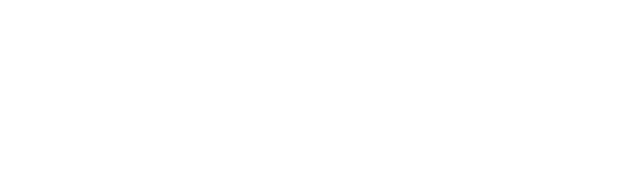

<svg xmlns="http://www.w3.org/2000/svg" viewBox="-20 -470 1440 440"><path d="M100 -450Q100 -450 100 -450Q100 -450 100 -450Q100 -450 100 -450Q100 -450 100 -450Q100 -450 100 -450Q100 -450 100 -450Q100 -450 100 -450Q100 -450 100 -450Q100 -450 100 -450Q100 -450 100 -450Q100 -450 100 -450Q100 -450 100 -450ZM100 -350Q100 -350 100 -350Q100 -350 100 -350Q100 -350 100 -350Q100 -350 100 -350Q100 -350 100 -350Q100 -350 100 -350Q100 -350 100 -350Q100 -350 100 -350Q100 -350 100 -350Q100 -350 100 -350Q100 -350 100 -350Q100 -350 100 -350ZM100 -250Q100 -250 100 -250Q100 -250 100 -250Q100 -250 100 -250Q100 -250 100 -250Q100 -250 100 -250Q100 -250 100 -250Q100 -250 100 -250Q100 -250 100 -250Q100 -250 100 -250Q100 -250 100 -250Q100 -250 100 -250Q100 -250 100 -250ZM100 -150Q100 -150 100 -150Q100 -150 100 -150Q100 -150 100 -150Q100 -150 100 -150Q100 -150 100 -150Q100 -150 100 -150Q100 -150 100 -150Q100 -150 100 -150Q100 -150 100 -150Q100 -150 100 -150Q100 -150 100 -150Q100 -150 100 -150ZM100 -50Q100 -50 100 -50Q100 -50 100 -50Q100 -50 100 -50Q100 -50 100 -50Q100 -50 100 -50Q100 -50 100 -50Q100 -50 100 -50Q100 -50 100 -50Q100 -50 100 -50Q100 -50 100 -50Q100 -50 100 -50Q100 -50 100 -50Z M500 -250Q500 -250 500 -250Q500 -250 500 -250Q500 -250 500 -250Q500 -250 500 -250Q500 -250 500 -250Q500 -250 500 -250Q500 -250 500 -250Q500 -250 500 -250Q500 -250 500 -250Q500 -250 500 -250Q500 -250 500 -250Q500 -250 500 -250ZM500 -150Q500 -150 500 -150Q500 -150 500 -150Q500 -150 500 -150Q500 -150 500 -150Q500 -150 500 -150Q500 -150 500 -150Q500 -150 500 -150Q500 -150 500 -150Q500 -150 500 -150Q500 -150 500 -150Q500 -150 500 -150Q500 -150 500 -150ZM400 -350Q400 -350 400 -350Q400 -350 400 -350Q400 -350 400 -350Q400 -350 400 -350Q400 -350 400 -350Q400 -350 400 -350Q400 -350 400 -350Q400 -350 400 -350Q400 -350 400 -350Q400 -350 400 -350Q400 -350 400 -350Q400 -350 400 -350ZM300 -250Q300 -250 300 -250Q300 -250 300 -250Q300 -250 300 -250Q300 -250 300 -250Q300 -250 300 -250Q300 -250 300 -250Q300 -250 300 -250Q300 -250 300 -250Q300 -250 300 -250Q300 -250 300 -250Q300 -250 300 -250Q300 -250 300 -250ZM300 -150Q300 -150 300 -150Q300 -150 300 -150Q300 -150 300 -150Q300 -150 300 -150Q300 -150 300 -150Q300 -150 300 -150Q300 -150 300 -150Q300 -150 300 -150Q300 -150 300 -150Q300 -150 300 -150Q300 -150 300 -150Q300 -150 300 -150ZM400 -50Q400 -50 400 -50Q400 -50 400 -50Q400 -50 400 -50Q400 -50 400 -50Q400 -50 400 -50Q400 -50 400 -50Q400 -50 400 -50Q400 -50 400 -50Q400 -50 400 -50Q400 -50 400 -50Q400 -50 400 -50Q400 -50 400 -50Z M900 -250Q900 -250 900 -250Q900 -250 900 -250Q900 -250 900 -250Q900 -250 900 -250Q900 -250 900 -250Q900 -250 900 -250Q900 -250 900 -250Q900 -250 900 -250Q900 -250 900 -250Q900 -250 900 -250Q900 -250 900 -250Q900 -250 900 -250ZM900 -150Q900 -150 900 -150Q900 -150 900 -150Q900 -150 900 -150Q900 -150 900 -150Q900 -150 900 -150Q900 -150 900 -150Q900 -150 900 -150Q900 -150 900 -150Q900 -150 900 -150Q900 -150 900 -150Q900 -150 900 -150Q900 -150 900 -150ZM800 -350Q800 -350 800 -350Q800 -350 800 -350Q800 -350 800 -350Q800 -350 800 -350Q800 -350 800 -350Q800 -350 800 -350Q800 -350 800 -350Q800 -350 800 -350Q800 -350 800 -350Q800 -350 800 -350Q800 -350 800 -350Q800 -350 800 -350ZM700 -250Q700 -250 700 -250Q700 -250 700 -250Q700 -250 700 -250Q700 -250 700 -250Q700 -250 700 -250Q700 -250 700 -250Q700 -250 700 -250Q700 -250 700 -250Q700 -250 700 -250Q700 -250 700 -250Q700 -250 700 -250Q700 -250 700 -250ZM700 -150Q700 -150 700 -150Q700 -150 700 -150Q700 -150 700 -150Q700 -150 700 -150Q700 -150 700 -150Q700 -150 700 -150Q700 -150 700 -150Q700 -150 700 -150Q700 -150 700 -150Q700 -150 700 -150Q700 -150 700 -150Q700 -150 700 -150ZM800 -50Q800 -50 800 -50Q800 -50 800 -50Q800 -50 800 -50Q800 -50 800 -50Q800 -50 800 -50Q800 -50 800 -50Q800 -50 800 -50Q800 -50 800 -50Q800 -50 800 -50Q800 -50 800 -50Q800 -50 800 -50Q800 -50 800 -50Z M1300 -350Q1300 -350 1300 -350Q1300 -350 1300 -350Q1300 -350 1300 -350Q1300 -350 1300 -350Q1300 -350 1300 -350Q1300 -350 1300 -350Q1300 -350 1300 -350Q1300 -350 1300 -350Q1300 -350 1300 -350Q1300 -350 1300 -350Q1300 -350 1300 -350Q1300 -350 1300 -350ZM1200 -250Q1200 -250 1200 -250Q1200 -250 1200 -250Q1200 -250 1200 -250Q1200 -250 1200 -250Q1200 -250 1200 -250Q1200 -250 1200 -250Q1200 -250 1200 -250Q1200 -250 1200 -250Q1200 -250 1200 -250Q1200 -250 1200 -250Q1200 -250 1200 -250Q1200 -250 1200 -250ZM1200 -150Q1200 -150 1200 -150Q1200 -150 1200 -150Q1200 -150 1200 -150Q1200 -150 1200 -150Q1200 -150 1200 -150Q1200 -150 1200 -150Q1200 -150 1200 -150Q1200 -150 1200 -150Q1200 -150 1200 -150Q1200 -150 1200 -150Q1200 -150 1200 -150Q1200 -150 1200 -150ZM1100 -450Q1100 -450 1100 -450Q1100 -450 1100 -450Q1100 -450 1100 -450Q1100 -450 1100 -450Q1100 -450 1100 -450Q1100 -450 1100 -450Q1100 -450 1100 -450Q1100 -450 1100 -450Q1100 -450 1100 -450Q1100 -450 1100 -450Q1100 -450 1100 -450Q1100 -450 1100 -450ZM1100 -50Q1100 -50 1100 -50Q1100 -50 1100 -50Q1100 -50 1100 -50Q1100 -50 1100 -50Q1100 -50 1100 -50Q1100 -50 1100 -50Q1100 -50 1100 -50Q1100 -50 1100 -50Q1100 -50 1100 -50Q1100 -50 1100 -50Q1100 -50 1100 -50Q1100 -50 1100 -50ZM1100 -350Q1100 -350 1100 -350Q1100 -350 1100 -350Q1100 -350 1100 -350Q1100 -350 1100 -350Q1100 -350 1100 -350Q1100 -350 1100 -350Q1100 -350 1100 -350Q1100 -350 1100 -350Q1100 -350 1100 -350Q1100 -350 1100 -350Q1100 -350 1100 -350Q1100 -350 1100 -350ZM1100 -250Q1100 -250 1100 -250Q1100 -250 1100 -250Q1100 -250 1100 -250Q1100 -250 1100 -250Q1100 -250 1100 -250Q1100 -250 1100 -250Q1100 -250 1100 -250Q1100 -250 1100 -250Q1100 -250 1100 -250Q1100 -250 1100 -250Q1100 -250 1100 -250Q1100 -250 1100 -250ZM1100 -150Q1100 -150 1100 -150Q1100 -150 1100 -150Q1100 -150 1100 -150Q1100 -150 1100 -150Q1100 -150 1100 -150Q1100 -150 1100 -150Q1100 -150 1100 -150Q1100 -150 1100 -150Q1100 -150 1100 -150Q1100 -150 1100 -150Q1100 -150 1100 -150Q1100 -150 1100 -150ZM1300 -50Q1300 -50 1300 -50Q1300 -50 1300 -50Q1300 -50 1300 -50Q1300 -50 1300 -50Q1300 -50 1300 -50Q1300 -50 1300 -50Q1300 -50 1300 -50Q1300 -50 1300 -50Q1300 -50 1300 -50Q1300 -50 1300 -50Q1300 -50 1300 -50Q1300 -50 1300 -50Z"/></svg>

Font: TINY 5x3
Style: Regular
Weight: 400
Designer: Jack Halten Fahnestock
Foundry: Velvetyne Type Foundry
Version: Version 1.002